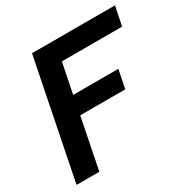

<svg xmlns="http://www.w3.org/2000/svg" viewBox="-159 -843 968 986"><g transform="rotate(-30 325.0 -350.0)"><path d="M158 -700H650L627 -587H270L234 -409H502L480 -300H213L153 0H18Z"/></g></svg>

Font: Albert Sans
Style: Bold Italic
Weight: 700
Italic angle: -11.25°
Designer: Andreas Rasmussen
Foundry: a.Foundry
Version: Version 1.025